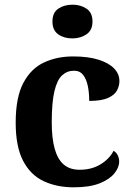

<svg xmlns="http://www.w3.org/2000/svg" viewBox="-20 -790 567 820"><path d="M295 10Q222 10 166 -16.5Q110 -43 78.5 -103.5Q47 -164 47 -266Q47 -374 79.5 -435.5Q112 -497 167.5 -523Q223 -549 292 -549Q357 -549 401 -535Q445 -521 467.5 -497.5Q490 -474 490 -444Q490 -423 479.5 -403.5Q469 -384 441 -371.5Q413 -359 361 -359Q361 -394 355 -423Q349 -452 335 -470Q321 -488 296 -488Q267 -488 245.5 -468.5Q224 -449 212.5 -401Q201 -353 201 -267Q201 -200 213.5 -155Q226 -110 252 -87.5Q278 -65 320 -65Q372 -65 410 -88.5Q448 -112 465 -146Q477 -139 483 -126.5Q489 -114 489 -100Q489 -75 468.5 -49.5Q448 -24 405.5 -7Q363 10 295 10ZM289 -626Q253 -626 228.5 -643.5Q204 -661 204 -698Q204 -736 229 -753Q254 -770 290 -770Q324 -770 349.5 -753Q375 -736 375 -698Q375 -661 349.5 -643.5Q324 -626 289 -626Z"/></svg>

Font: Noto Serif Kannada
Style: Bold
Weight: 700
Version: Version 2.003